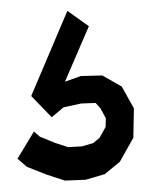

<svg xmlns="http://www.w3.org/2000/svg" viewBox="-20 -172 295 348"><path d="M200.7 -15.1 222.7 24.4 221.7 77.6 197.3 121.1 169.9 143.6 135.3 153.8 97.7 155.3 64.5 144.5 28.8 130.4 11.7 115.7 41.5 66.4 52.2 75.7 79.6 86.9 103.5 94.7 128.4 93.3 148.9 87.4 160.6 77.6 171.4 58.1 171.9 42.5 162.1 24.4 153.3 14.6 127 15.6 95.2 22.5 73.7 40.5 36.6 2 102.1 -152.3 141.1 -124.5 97.7 -23.9 126.5 -34.2 165.5 -35.2Z"/></svg>

Font: Gap Sans
Style: Regular
Weight: 400
Designer: Alexandre Liziard and Étienne Ozeray
Foundry: Interstices.io
Version: Version 1.6.1 - December 3. 2014